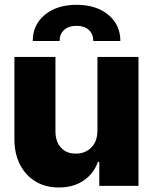

<svg xmlns="http://www.w3.org/2000/svg" viewBox="-20 -787 647 813"><path d="M392.6 -235.4V-545.9H566.4V0H400.4V-101.6H394.5Q377 -51.3 333.3 -22Q289.6 7.3 228.5 6.8Q172.4 6.8 130.4 -18.6Q88.4 -43.9 64.7 -90.1Q41 -136.2 41 -197.8V-545.9H214.8V-231.4Q214.8 -187.5 238 -161.9Q261.2 -136.2 301.3 -136.7Q339.8 -136.2 366.2 -161.9Q392.6 -187.5 392.6 -235.4ZM118.7 -613.3Q118.7 -682.1 169.9 -724.4Q221.2 -766.6 304.2 -766.6Q387.2 -766.6 438.5 -724.4Q489.7 -682.1 489.7 -613.3H375Q375 -643.1 356 -660.4Q336.9 -677.7 304.2 -677.7Q271 -677.7 251.7 -660.4Q232.4 -643.1 232.4 -613.3Z"/></svg>

Font: Inter Tight ExtraBold
Style: Regular
Weight: 800
Designer: Rasmus Andersson
Foundry: rsms
Version: Version 3.004; ttfautohint (v1.8.4.7-5d5b)